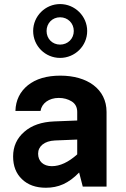

<svg xmlns="http://www.w3.org/2000/svg" viewBox="-20 -904 608 930"><path d="M271 -884.3C199.2 -884.3 140.6 -825.7 140.6 -753.9C140.6 -681.2 199.2 -623.5 271 -623.5C342.8 -623.5 402.3 -681.2 402.3 -753.9C402.3 -825.7 342.8 -884.3 271 -884.3ZM271 -820.3C308.6 -820.3 337.4 -791.5 337.4 -753.9C337.4 -716.3 308.6 -688 271 -688C233.4 -688 205.6 -716.3 205.6 -753.9C205.6 -791.5 233.4 -820.3 271 -820.3ZM496.1 -361.8C496.1 -473.1 402.3 -537.6 272.5 -537.6C206.1 -537.6 153.8 -522 115.2 -491.2C76.7 -460 56.2 -418.5 54.7 -366.7H176.3C182.1 -403.8 217.3 -429.7 264.6 -429.7C288.6 -429.7 309.6 -423.8 327.6 -412.6C345.2 -401.4 354 -384.3 354 -361.8V-320.3L242.7 -315.9C181.6 -313.5 133.3 -296.9 97.7 -265.6C61.5 -234.4 43.5 -194.3 43.5 -146C43.5 -100.1 57.6 -63.5 86.4 -36.1C115.2 -8.3 153.8 5.4 202.1 5.4C262.7 5.4 312 -15.6 363.3 -68.4L380.9 0H496.1ZM164.6 -159.7C164.6 -195.3 194.8 -221.2 246.1 -223.6L354 -228V-156.2C311.5 -118.2 270.5 -99.1 231 -99.1C189.9 -99.1 164.6 -123 164.6 -159.7Z"/></svg>

Font: Estedad Bold
Style: Regular
Weight: 700
Designer: Amin Abedi
Version: Version 7.3